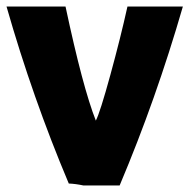

<svg xmlns="http://www.w3.org/2000/svg" viewBox="-25 -558 581 589"><path d="M269 -188Q282 -213 313.5 -328Q345 -443 366 -538H536Q454 -254 342 11H231Q208 6 186 5Q75 -258 -5 -538H176Q229 -289 269 -188Z"/></svg>

Font: Repo
Style: ExtraBold
Weight: 800
Designer: Stefan Peev
Foundry: Context Ltd
Version: Version 001.000